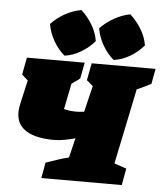

<svg xmlns="http://www.w3.org/2000/svg" viewBox="-55 -831 755 880"><g transform="rotate(5 323.0 -391.5)"><path d="M168 0 181 -72Q205 -80 231 -89Q257 -98 286 -105L308 -195Q282 -188 257 -183.5Q232 -179 210 -179Q113 -179 69 -216.5Q25 -254 42 -330L67 -440L39 -465L54 -544H320L306 -471Q299 -464 290.5 -458.5Q282 -453 268 -443L244 -324Q272 -317 300 -317Q318 -317 337 -320L366 -440L337 -465L352 -544H646L633 -474Q619 -467 602 -458.5Q585 -450 568 -443L496 -96L552 -77L538 0ZM284 -783Q314 -756 335 -720.5Q356 -685 362 -647Q337 -617 300 -595Q263 -573 225 -568Q196 -592 174.5 -629Q153 -666 146 -707Q172 -735 208 -755.5Q244 -776 284 -783ZM509 -783Q539 -756 560.5 -720.5Q582 -685 588 -647Q563 -617 526.5 -595Q490 -573 451 -568Q422 -592 400.5 -629Q379 -666 372 -707Q399 -735 435 -755.5Q471 -776 509 -783Z"/></g></svg>

Font: Piazzolla SC Black
Style: Italic
Weight: 900
Italic angle: -11.3°
Designer: Juan Pablo del Peral
Foundry: Huerta Tipografica
Version: Version 1.330